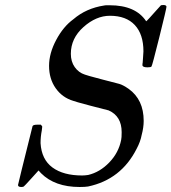

<svg xmlns="http://www.w3.org/2000/svg" viewBox="-20 -725 685 767"><path d="M553 -520Q553 -588 518.5 -625Q484 -662 419 -662Q364 -662 313.5 -617Q263 -572 263 -510Q263 -479 278.5 -457Q294 -435 319 -427Q322 -425 388.5 -407.5Q455 -390 456 -390Q471 -386 494 -370Q554 -327 554 -242Q554 -216 546 -186Q541 -159 526 -131Q464 -8 332 20Q320 22 298 22Q199 22 144 -33L134 -44L106 -13Q78 18 75 20Q72 22 65 22Q52 22 52 14Q52 11 110 -221Q112 -227 130 -227H143Q148 -222 148.5 -220.5Q149 -219 147 -204Q142 -179 142 -153Q146 -88 189.5 -56Q233 -24 308 -24Q318 -24 332 -26Q379 -37 416.5 -76Q454 -115 464 -166Q466 -174 466 -197Q466 -261 414 -284Q408 -285 342 -302.5Q276 -320 273 -322Q229 -335 202.5 -372.5Q176 -410 176 -462Q176 -512 204.5 -565.5Q233 -619 273 -648Q324 -692 396 -703Q400 -704 407 -704H418Q522 -704 564 -640Q565 -640 577 -653Q589 -666 603.5 -682.5Q618 -699 623 -704Q624 -704 627 -704.5Q630 -705 632 -705Q645 -705 645 -698Q645 -691 616.5 -576.5Q588 -462 585 -459Q582 -456 569 -456Q549 -456 549 -465Q549 -471 550 -475Q550 -480 551.5 -496.5Q553 -513 553 -520Z"/></svg>

Font: MathJax_Math
Style: Regular
Weight: 400
Version: Version 1.1